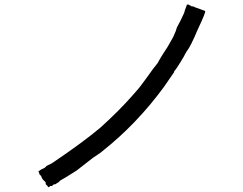

<svg xmlns="http://www.w3.org/2000/svg" viewBox="-20 -762 1040 823"><path d="M777.3 -730.5Q781.2 -742.2 781.2 -742.2Q785.2 -742.2 789.1 -742.2Q793 -738.3 796.9 -738.3Q796.9 -734.4 808.6 -734.4L816.4 -730.5L828.1 -726.6Q859.4 -714.8 859.4 -714.8Q863.3 -710.9 828.1 -636.7Q796.9 -562.5 781.2 -543Q777.3 -539.1 777.3 -535.2Q773.4 -531.2 773.4 -531.2Q773.4 -527.3 753.9 -496.1Q734.4 -464.8 730.5 -460.9Q730.5 -460.9 726.6 -457V-453.1Q726.6 -453.1 683.6 -390.6Q566.4 -230.5 418 -113.3Q414.1 -109.4 402.3 -101.6Q390.6 -93.8 378.9 -85.9Q359.4 -70.3 308.6 -31.2Q253.9 3.9 238.3 11.7Q234.4 15.6 230.5 19.5Q222.7 23.4 218.8 27.3Q210.9 27.3 207 31.2Q203.1 35.2 203.1 35.2Q199.2 35.2 195.3 35.2L191.4 39.1Q187.5 43 183.6 35.2Q175.8 27.3 175.8 27.3Q175.8 27.3 175.8 19.5Q171.9 15.6 164.1 7.8Q160.2 3.9 156.2 -7.8L152.3 -11.7L148.4 -15.6V-19.5L144.5 -27.3L156.2 -35.2Q164.1 -39.1 171.9 -43L175.8 -46.9L179.7 -50.8Q187.5 -54.7 203.1 -62.5Q335.9 -152.3 410.2 -214.8Q492.2 -289.1 546.9 -351.6Q570.3 -378.9 574.2 -382.8Q578.1 -386.7 609.4 -429.7Q636.7 -468.8 656.2 -492.2Q668 -515.6 699.2 -562.5Q726.6 -609.4 726.6 -613.3Q734.4 -628.9 738.3 -644.5Q753.9 -671.9 769.5 -707Q773.4 -722.7 777.3 -730.5Z"/></svg>

Font: 和音 by 宁静之雨，公众号njzyshare
Style: Regular
Weight: 400
Designer: Steve Matteson
Foundry: Ascender Corporation
Version: Version 6.00;June 8, 2018;FontCreator 11.0.0.2388 32-bit